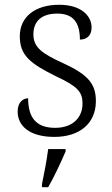

<svg xmlns="http://www.w3.org/2000/svg" viewBox="-20 -564 470 805"><path d="M208 10C312 10 382 -45 382 -140C382 -213 349 -251 245 -299C160 -338 120 -363 120 -420C120 -471 150 -507 220 -507C283 -507 315 -474 315 -398C347 -398 364 -418 364 -449C364 -497 321 -544 228 -544C128 -544 63 -494 63 -412C63 -332 106 -298 215 -244C305 -202 326 -179 326 -130C326 -72 286 -28 211 -28C124 -28 98 -80 98 -152C79 -152 54 -138 54 -96C54 -37 103 10 208 10ZM156 208V221H182C206 180 237 113 255 71V61H182C176 107 166 161 156 208Z"/></svg>

Font: Noto Serif Ethiopic Light
Style: Regular
Weight: 300
Designer: Monotype Design Team
Foundry: Monotype Imaging Inc.
Version: Version 2.102